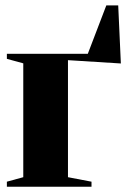

<svg xmlns="http://www.w3.org/2000/svg" viewBox="-20 -706 488 726"><path d="M6 0V-19L68 -36V-466.5L6 -483.5V-502.5H312L382 -685.5H427L437 -466L237 -478.5V-36L326 -19V0Z"/></svg>

Font: Merriweather 144pt Black
Style: Regular
Weight: 900
Version: Version 2.100